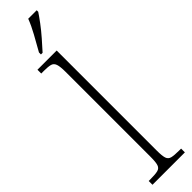

<svg xmlns="http://www.w3.org/2000/svg" viewBox="-334 -928 897 897"><g transform="rotate(-45 115.0 -479.5)"><path d="M8 0V-25H19Q52 -25 68 -29Q84 -33 89 -48.5Q94 -64 94 -98V-660Q94 -695 88.5 -711Q83 -727 68.5 -731Q54 -735 27 -735H8V-760H135V-98Q135 -64 140 -48.5Q145 -33 161 -29Q177 -25 210 -25H222V0ZM70 -812Q92 -851 112.5 -888Q133 -925 146 -959H202V-949Q191 -932 170.5 -904.5Q150 -877 125.5 -849Q101 -821 81 -799H70Z"/></g></svg>

Font: Noto Serif Sinhala Condensed ExtraLight
Style: Regular
Weight: 200
Width: 3
Designer: Jelle Bosma - Monotype Design Team
Foundry: Monotype Imaging Inc.
Version: Version 2.007; ttfautohint (v1.8.4.7-5d5b)